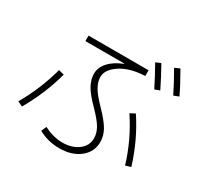

<svg xmlns="http://www.w3.org/2000/svg" viewBox="-186 -1066 1373 1338"><g transform="rotate(30 500.0 -397.0)"><path d="M230 -727H713V-681Q593 -676 519 -627.5Q445 -579 445 -520Q445 -480 469 -438.5Q493 -397 553 -336Q620 -267 646 -221Q672 -175 672 -125Q672 -46 608.5 4.5Q545 55 445 55Q352 55 276 12L294 -29Q372 10 443 10Q520 10 570.5 -28Q621 -66 621 -125Q621 -166 598.5 -206.5Q576 -247 511 -313Q447 -377 421 -423.5Q395 -470 395 -517Q395 -566 433 -609Q471 -652 544 -681V-683H230ZM725 -798 765 -815Q814 -728 854 -646L814 -631Q776 -708 725 -798ZM858 -831 899 -849Q957 -748 991 -676L950 -660Q908 -745 858 -831ZM747 -401 787 -422Q890 -266 946 -83L903 -70Q850 -246 747 -401ZM216 -405Q170 -232 75 -67L35 -86Q124 -239 172 -416Z"/></g></svg>

Font: M PLUS 1p Light
Style: Regular
Weight: 300
Version: Version 1.061